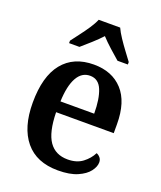

<svg xmlns="http://www.w3.org/2000/svg" viewBox="-143 -857 805 958"><g transform="rotate(20 260.0 -378.0)"><path d="M279 10Q165 10 105.5 -62Q46 -134 46 -265Q46 -405 104 -476.5Q162 -548 269 -548Q366 -548 422 -487Q478 -426 478 -307V-260H172Q174 -154 207.5 -106Q241 -58 306 -58Q354 -58 385 -81.5Q416 -105 432 -137Q443 -133 451.5 -123Q460 -113 460 -98Q460 -75 441 -50Q422 -25 382 -7.5Q342 10 279 10ZM353 -318Q353 -396 334 -442.5Q315 -489 270 -489Q226 -489 201.5 -445Q177 -401 174 -318ZM115 -619Q129 -638 149 -664Q169 -690 187 -717Q205 -744 214 -766H328Q338 -744 356 -717Q374 -690 393.5 -664Q413 -638 427 -619V-606H372Q351 -624 321.5 -650.5Q292 -677 271 -700Q250 -677 221 -651Q192 -625 170 -606H115Z"/></g></svg>

Font: Noto Serif Lao SemiCondensed SemiBold
Style: Regular
Weight: 600
Width: 4
Designer: Monotype Design Team
Foundry: Monotype Imaging Inc.
Version: Version 2.003; ttfautohint (v1.8.4.7-5d5b)